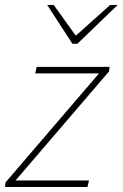

<svg xmlns="http://www.w3.org/2000/svg" viewBox="-30 -744 488 764"><path d="M-10 0 -8 -18 364 -452H110L116 -478H406L404 -460L32 -26H324L318 0ZM258 -570 158 -724H184L270 -604H274L408 -724H438L278 -570Z"/></svg>

Font: Source Sans 3
Style: Italic
Weight: 200
Italic angle: -11°
Designer: Paul D. Hunt
Foundry: Adobe
Version: Version 3.046;hotconv 1.0.118;makeotfexe 2.5.65603